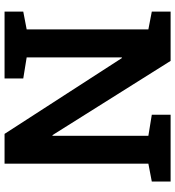

<svg xmlns="http://www.w3.org/2000/svg" viewBox="16 -766 751 822"><g transform="rotate(90 391.0 -355.5)"><path d="M30.3 0V-80.1L106.4 -94.7V-615.7L30.3 -630.4V-710.9H241.2L559.1 -205.1L562 -205.6V-615.7L471.7 -630.4V-710.9H757.8V-630.4L681.2 -615.7V0H553.7L229 -502.4L226.1 -502V-94.7L316.4 -80.1V0Z"/></g></svg>

Font: Roboto Slab SemiBold
Style: Regular
Weight: 600
Designer: Google
Version: Version 2.001; ttfautohint (v1.8.3)